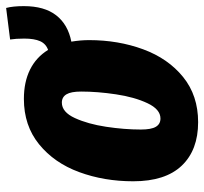

<svg xmlns="http://www.w3.org/2000/svg" viewBox="-40 -609 667 627"><g transform="rotate(-90 293.5 -295.5)"><path d="M471 -396Q476 -366 476 -338Q476 -243 446 -161.5Q416 -80 355.5 -31Q295 18 208 18Q117 18 66 -35.5Q15 -89 15 -194Q15 -289 45 -370.5Q75 -452 136 -501.5Q197 -551 284 -551Q339 -551 379.5 -531Q420 -511 444 -472Q464 -479 472.5 -498Q481 -517 481 -550Q481 -577 478 -596L581 -609Q587 -587 587 -551Q587 -484 557 -445.5Q527 -407 471 -396ZM308 -364Q308 -397 299 -412Q290 -427 272 -427Q241 -427 221.5 -384.5Q202 -342 193 -282.5Q184 -223 184 -169Q184 -135 193 -120Q202 -105 220 -105Q250 -105 270 -147.5Q290 -190 299 -250.5Q308 -311 308 -364Z"/></g></svg>

Font: Fira Sans Extra Condensed ExtraBold
Style: Italic
Weight: 800
Width: 3
Italic angle: -8°
Designer: Carrois Corporate & Edenspiekermann AG
Foundry: Carrois Corporate GbR & Edenspiekermann AG
Version: Version 4.203